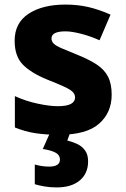

<svg xmlns="http://www.w3.org/2000/svg" viewBox="-20 -579 549 839"><path d="M468 -165Q468 -87 413 -38.5Q358 10 238 10Q180 10 134.5 3Q89 -4 45 -22V-159Q93 -137 145 -126Q197 -115 232 -115Q272 -115 290 -125Q308 -135 308 -153Q308 -167 297.5 -177.5Q287 -188 261 -200Q235 -212 187 -231Q116 -260 80 -296.5Q44 -333 44 -401Q44 -479 105 -519Q166 -559 266 -559Q320 -559 367 -548Q414 -537 463 -515L415 -403Q375 -421 334 -431.5Q293 -442 266 -442Q205 -442 205 -411Q205 -398 214.5 -388.5Q224 -379 249.5 -368Q275 -357 322 -338Q371 -318 403.5 -296.5Q436 -275 452 -244Q468 -213 468 -165ZM365 126Q365 179 328.5 209.5Q292 240 228 240Q198 240 173 235.5Q148 231 132 226V140Q164 149 195 149Q242 149 242 118Q242 99 223.5 88.5Q205 78 167 72L199 0H287L274 35Q295 40 316 49.5Q337 59 351 77.5Q365 96 365 126Z"/></svg>

Font: Noto Sans Khmer UI ExtraBold
Style: Regular
Weight: 800
Designer: Danh Hong and the Monotype Design Team
Foundry: Monotype Imaging Inc.
Version: Version 2.002; ttfautohint (v1.8.4.7-5d5b)